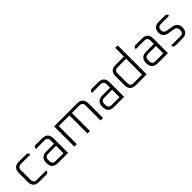

<svg xmlns="http://www.w3.org/2000/svg" viewBox="309 -2107 3473 3473"><g transform="rotate(-45 2046.0 -370.0)"><path d="M74 -147V-371Q74 -518 221 -518H420L454 -492V-462H219Q137 -462 137 -381V-137Q137 -55 219 -55H454V-26L420 0H221Q74 0 74 -147Z M702 0Q554 0 554 -148.5Q554 -297 702 -297H898V-381Q898 -462 817 -462H602V-492L637 -518H815Q961 -518 961 -371V0ZM617 -137Q617 -55 699 -55H898V-244H699Q617 -244 617 -163Z M1122 0V-518H1709Q1855 -518 1855 -371V0H1792V-381Q1792 -462 1711 -462H1520V0H1457V-462H1185V0Z M2136 0Q1988 0 1988 -148.5Q1988 -297 2136 -297H2332V-381Q2332 -462 2251 -462H2036V-492L2071 -518H2249Q2395 -518 2395 -371V0ZM2051 -137Q2051 -55 2133 -55H2332V-244H2133Q2051 -244 2051 -163Z M2548 -147V-371Q2548 -518 2695 -518H2908V-740H2971V0H2695Q2548 0 2548 -147ZM2611 -137Q2611 -55 2693 -55H2908V-462H2693Q2611 -462 2611 -381Z M3256 0Q3108 0 3108 -148.5Q3108 -297 3256 -297H3452V-381Q3452 -462 3371 -462H3156V-492L3191 -518H3369Q3515 -518 3515 -371V0ZM3171 -137Q3171 -55 3253 -55H3452V-244H3253Q3171 -244 3171 -163Z M3655 -26V-55H3887Q3967 -55 3967 -135Q3967 -215 3903 -225L3781 -246Q3655 -267 3655 -379Q3655 -518 3803 -518H3972L4006 -492V-462H3799Q3718 -462 3718 -383Q3718 -313 3785 -302L3908 -281Q4030 -261 4030 -139Q4030 0 3882 0H3689Z"/></g></svg>

Font: Oxanium ExtraLight Light
Style: Regular
Weight: 300
Version: Version 2.000